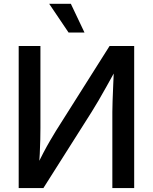

<svg xmlns="http://www.w3.org/2000/svg" viewBox="-20 -963 783 983"><path d="M667 0H555.2V-390.1Q555.2 -410.6 556.4 -445.6Q557.6 -480.5 559.6 -526.9Q561.5 -573.2 564 -627.4L581.1 -620.6Q549.8 -564 526.4 -522Q502.9 -480 484.4 -448.2Q465.8 -416.5 448.7 -389.2L202.1 0H75.7V-727.5H187V-307.1Q187 -284.7 186.3 -249.8Q185.5 -214.8 183.6 -175Q181.6 -135.3 178.7 -98.1L165.5 -106.4Q183.6 -145.5 201.9 -180.4Q220.2 -215.3 237.1 -243.9Q253.9 -272.5 266.1 -292.5L541 -727.5H667ZM331.1 -796.4 231.9 -943.4H342.8L412.6 -796.4Z"/></svg>

Font: Inter 20pt Medium
Style: Regular
Weight: 500
Version: Version 4.001;git-66647c0bb